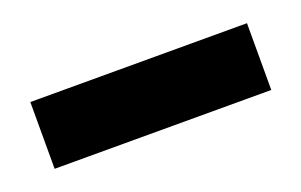

<svg xmlns="http://www.w3.org/2000/svg" viewBox="-32 -756 398 254"><g transform="rotate(-20 167.5 -629.0)"><path d="M15 -582V-676H320V-582Z"/></g></svg>

Font: MuseoModerno
Style: Bold
Weight: 700
Designer: Pablo Cosgaya, Héctor Gatti, Marcela Romero, and the Authors of The MuseoModerno Project.
Foundry: Omnibus-Type Team
Version: Version 1.001